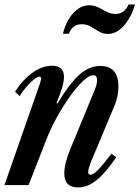

<svg xmlns="http://www.w3.org/2000/svg" viewBox="-27 -829 624 860"><path d="M323 10.5Q261 10.5 261 -52Q261 -97.5 291 -168.5L397 -425.5Q408 -452.5 408 -470Q408 -492 390.5 -492Q372 -492 344.5 -466Q317 -440 286.2 -397Q255.5 -354 227.2 -302.8Q199 -251.5 179.5 -201L101 0H-7L150.5 -451Q153.5 -461 155.2 -466.8Q157 -472.5 157 -476Q157 -486 149 -486Q140.5 -486 124.5 -472.8Q108.5 -459.5 91 -439.5Q73.5 -419.5 61 -398.5L40.5 -418Q73.5 -470.5 117.2 -502.5Q161 -534.5 207.5 -534.5Q259.5 -534.5 259.5 -484.5Q259.5 -465.5 252 -438.8Q244.5 -412 226 -367L230.5 -365.5Q285 -456 329 -494.8Q373 -533.5 422 -533.5Q503.5 -533.5 503.5 -441Q503.5 -397.5 486 -356L379.5 -101.5Q368 -71.5 368 -59Q368 -46.5 378.5 -46.5Q391.5 -46.5 413.2 -69Q435 -91.5 472 -140.5L493.5 -124.5Q446 -54.5 405.5 -22Q365 10.5 323 10.5ZM457 -677Q434 -677 416 -688Q398 -699 380 -709.8Q362 -720.5 339.5 -720.5Q297.5 -720.5 281.5 -678H255Q268.5 -734.5 301 -770Q333.5 -805.5 372 -805.5Q394.5 -805.5 413.5 -795.8Q432.5 -786 451 -776.2Q469.5 -766.5 490.5 -766.5Q530 -766.5 549 -809H577.5Q561.5 -751.5 528.2 -714.2Q495 -677 457 -677Z"/></svg>

Font: Libre Caslon Condensed SemiBold Italic
Style: Regular
Weight: 600
Italic angle: -22.583°
Designer: Pablo Impallari, Rodrigo Fuenzalida, Katja Schimmel, Ertekin Erdin
Foundry: Pablo Impallari, Rodrigo Fuenzalida
Version: Version 2.000; ttfautohint (v1.8.4.7-5d5b);gftools[0.9.33]